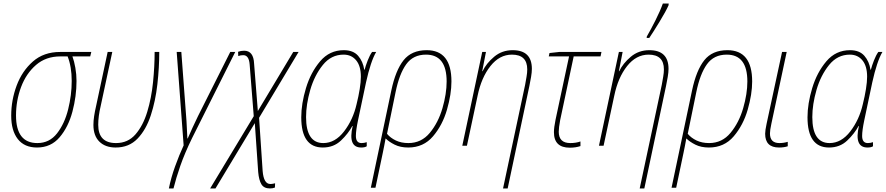

<svg xmlns="http://www.w3.org/2000/svg" viewBox="-20 -819 4980 1079"><path d="M188 10Q266 10 315 -47.5Q364 -105 387 -191.5Q410 -278 410 -364Q410 -401 403.5 -438Q397 -475 387 -502H487L493 -527H318Q226 -527 165 -473.5Q104 -420 73.5 -338Q43 -256 43 -169Q43 -85 80 -37.5Q117 10 188 10ZM190 -15Q70 -15 70 -170Q70 -254 98.5 -330Q127 -406 182.5 -454Q238 -502 319 -502H360Q383 -444 383 -364Q383 -285 363 -204.5Q343 -124 300.5 -69.5Q258 -15 190 -15Z M630 10Q705 10 753 -40Q801 -90 827.5 -171Q854 -252 864.5 -346Q875 -440 875 -527H849Q849 -446 840 -357Q831 -268 807.5 -190.5Q784 -113 741.5 -64Q699 -15 632 -15Q532 -15 532 -118Q532 -165 546 -224L611 -527H585L520 -223Q513 -193 509 -166.5Q505 -140 505 -117Q505 -56 538.5 -23Q572 10 630 10Z M929 240H955Q969 183 993.5 112.5Q1018 42 1060 -44L1302 -527H1274L1093 -167Q1076 -131 1061.5 -100.5Q1047 -70 1035 -41H1033Q1032 -65 1030.5 -90.5Q1029 -116 1028 -139L999 -527H973L1012 -2Q987 52 964 116Q941 180 929 240Z M1161 240H1191L1412 -127L1431 148Q1435 193 1449 216.5Q1463 240 1497 240Q1513 240 1525 235L1526 211Q1520 212 1514 213.5Q1508 215 1499 215Q1462 215 1456 142L1436 -157L1658 -527H1628L1429 -195L1408 -461Q1405 -534 1352 -534Q1334 -534 1318 -528L1319 -504Q1332 -509 1347 -509Q1379 -509 1383 -457L1406 -166Z M1794 10Q1855 10 1896 -29Q1937 -68 1960 -111H1962Q1934 10 2010 10Q2031 10 2041 3V-20Q2026 -15 2012 -15Q1980 -15 1980 -55Q1980 -86 1992 -143L2037 -356Q2063 -474 2094 -527H2071Q2058 -509 2046.5 -479.5Q2035 -450 2029 -427H2027Q2020 -474 1992.5 -505.5Q1965 -537 1912 -537Q1832 -537 1779 -474.5Q1726 -412 1699.5 -324Q1673 -236 1673 -160Q1673 10 1794 10ZM1797 -15Q1700 -15 1700 -161Q1700 -232 1723.5 -313.5Q1747 -395 1794 -453.5Q1841 -512 1911 -512Q1955 -512 1981.5 -480Q2008 -448 2008 -388Q2008 -359 2001.5 -318.5Q1995 -278 1984 -234Q1964 -146 1913.5 -80.5Q1863 -15 1797 -15Z M2064 236H2090L2131 41Q2135 22 2139 1.5Q2143 -19 2147 -41Q2166 -22 2198 -6Q2230 10 2274 10Q2360 10 2413.5 -53Q2467 -116 2492 -203Q2517 -290 2517 -361Q2517 -537 2378 -537Q2293 -537 2248 -480.5Q2203 -424 2179 -310ZM2275 -15Q2235 -15 2204.5 -29.5Q2174 -44 2155 -67L2203 -301Q2224 -404 2263 -458Q2302 -512 2374 -512Q2490 -512 2490 -361Q2490 -292 2466.5 -211Q2443 -130 2395.5 -72.5Q2348 -15 2275 -15Z M2807 240H2833L2955 -336Q2960 -360 2964.5 -386.5Q2969 -413 2969 -432Q2969 -537 2861 -537Q2801 -537 2757 -500Q2713 -463 2692 -419H2690L2711 -527H2690L2578 0H2604L2664 -281Q2685 -383 2736 -447.5Q2787 -512 2857 -512Q2943 -512 2943 -429Q2943 -410 2939 -387.5Q2935 -365 2931 -342Z M3182 11Q3215 11 3242 2V-24Q3217 -15 3185 -15Q3120 -15 3120 -79Q3120 -101 3128 -144L3204 -502H3355L3360 -527H3123L3068 -521L3064 -502H3178L3102 -146Q3093 -102 3093 -76Q3093 11 3182 11Z M3575 240H3601L3723 -336Q3728 -360 3732.5 -386.5Q3737 -413 3737 -432Q3737 -537 3629 -537Q3569 -537 3525 -500Q3481 -463 3460 -419H3458L3479 -527H3458L3346 0H3372L3432 -281Q3453 -383 3504 -447.5Q3555 -512 3625 -512Q3711 -512 3711 -429Q3711 -410 3707 -387.5Q3703 -365 3699 -342ZM3614 -606H3629Q3650 -637 3686 -696Q3722 -755 3737 -789L3738 -799H3705Q3690 -757 3663 -703.5Q3636 -650 3615 -614Z M3754 236H3780L3821 41Q3825 22 3829 1.5Q3833 -19 3837 -41Q3856 -22 3888 -6Q3920 10 3964 10Q4050 10 4103.5 -53Q4157 -116 4182 -203Q4207 -290 4207 -361Q4207 -537 4068 -537Q3983 -537 3938 -480.5Q3893 -424 3869 -310ZM3965 -15Q3925 -15 3894.5 -29.5Q3864 -44 3845 -67L3893 -301Q3914 -404 3953 -458Q3992 -512 4064 -512Q4180 -512 4180 -361Q4180 -292 4156.5 -211Q4133 -130 4085.5 -72.5Q4038 -15 3965 -15Z M4358 10Q4386 10 4407 3V-22Q4384 -15 4360 -15Q4307 -15 4307 -69Q4307 -87 4315 -124L4401 -527H4375L4288 -123Q4280 -86 4280 -67Q4280 10 4358 10Z M4639 10Q4700 10 4741 -29Q4782 -68 4805 -111H4807Q4779 10 4855 10Q4876 10 4886 3V-20Q4871 -15 4857 -15Q4825 -15 4825 -55Q4825 -86 4837 -143L4882 -356Q4908 -474 4939 -527H4916Q4903 -509 4891.5 -479.5Q4880 -450 4874 -427H4872Q4865 -474 4837.5 -505.5Q4810 -537 4757 -537Q4677 -537 4624 -474.5Q4571 -412 4544.5 -324Q4518 -236 4518 -160Q4518 10 4639 10ZM4642 -15Q4545 -15 4545 -161Q4545 -232 4568.5 -313.5Q4592 -395 4639 -453.5Q4686 -512 4756 -512Q4800 -512 4826.5 -480Q4853 -448 4853 -388Q4853 -359 4846.5 -318.5Q4840 -278 4829 -234Q4809 -146 4758.5 -80.5Q4708 -15 4642 -15Z"/></svg>

Font: Noto Sans UI SemiCondensed Thin
Style: Italic
Weight: 250
Width: 4
Italic angle: -12°
Designer: Monotype Design Team
Foundry: Monotype Imaging Inc.
Version: Version 1.901